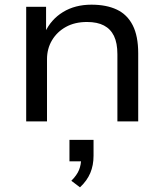

<svg xmlns="http://www.w3.org/2000/svg" viewBox="-20 -519 701 821"><path d="M92 0V-490H177V-380H172Q198 -436 249.5 -467.5Q301 -499 371 -499Q435 -499 479.5 -478Q524 -457 547.5 -411Q571 -365 571 -291V0H482V-287Q482 -335 467.5 -365Q453 -395 424.5 -410Q396 -425 352 -425Q300 -425 262 -404Q224 -383 202.5 -347Q181 -311 181 -266V0ZM322 282 285 254Q309 230 318 207.5Q327 185 327 158L346 171H277V79H380V147Q380 188 366 221Q352 254 322 282Z"/></svg>

Font: Nunito Sans 10pt SemiExpanded
Style: Regular
Weight: 400
Width: 6
Designer: Vernon Adams
Foundry: Vernon Adams
Version: Version 3.101;gftools[0.9.27]